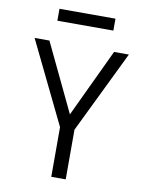

<svg xmlns="http://www.w3.org/2000/svg" viewBox="-98 -978 795 1047"><g transform="rotate(10 300.0 -455.0)"><path d="M260 0V-275L39 -730H121L301 -353L479 -730H561L340 -275V0ZM145 -844V-910H455V-844Z"/></g></svg>

Font: Tiny Light
Style: Regular
Weight: 300
Monospace: yes
Designer: Philipp Nurullin, Konstantin Bulenkov
Foundry: JetBrains
Version: Version 2.251; ttfautohint (v1.8.4.7-5d5b)